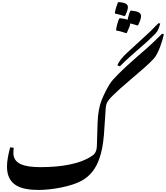

<svg xmlns="http://www.w3.org/2000/svg" viewBox="-20 -1822 1615 1869"><path d="M1199 -1670C1215 -1702 1225 -1732 1225 -1754C1225 -1784 1193 -1797 1135 -1802L1128 -1798C1118 -1773 1103 -1733 1098 -1696L1102 -1689C1124 -1684 1140 -1680 1154 -1677C1168 -1673 1179 -1669 1191 -1665ZM1209 -1499 1215 -1503C1239 -1554 1247 -1576 1247 -1592V-1594C1271 -1588 1294 -1582 1318 -1574L1325 -1578C1344 -1616 1353 -1645 1353 -1665C1353 -1702 1315 -1713 1255 -1719L1248 -1715C1242 -1705 1233 -1675 1226 -1648C1225 -1642 1223 -1635 1222 -1629C1207 -1636 1184 -1641 1147 -1645L1140 -1640C1132 -1630 1112 -1558 1110 -1531L1114 -1524C1143 -1519 1152 -1517 1164 -1513ZM1147 -1176C1150 -1180 1210 -1241 1311 -1328C1391 -1397 1417 -1419 1492 -1494C1515 -1517 1523 -1537 1540 -1592L1524 -1597C1515 -1589 1506 -1580 1495 -1569C1434 -1507 1454 -1526 1390 -1467C1334 -1415 1277 -1364 1221 -1312C1169 -1264 1136 -1223 1123 -1186ZM358 27C482 27 675 -6 779 -65C857 -110 912 -177 947 -278C970 -341 984 -419 992 -513C1002 -635 1005 -728 1009 -769C1013 -811 1019 -835 1084 -898C1119 -933 1172 -980 1252 -1048C1348 -1130 1425 -1194 1477 -1251C1524 -1303 1563 -1429 1575 -1488L1558 -1494C1513 -1450 1489 -1426 1469 -1407C1434 -1373 1409 -1352 1307 -1263C1164 -1138 1077 -1051 1048 -1004C1019 -957 993 -905 970 -849C947 -793 933 -719 930 -627L923 -399C922 -358 908 -328 883 -310C765 -224 569 -195 375 -195C219 -195 110 -224 110 -334C110 -353 114 -382 114 -383L79 -388C60 -317 48 -254 48 -201C48 -13 188 27 358 27Z"/></svg>

Font: Noto Nastaliq Urdu
Style: Bold
Weight: 700
Designer: Monotype Design Team (Patrick Giasson: type design, Kamal Mansour: OpenType code, Glenda Bellarosa). Updated by Simon Co
Foundry: Monotype Imaging Inc., Simon Cozens
Version: Version 3.009